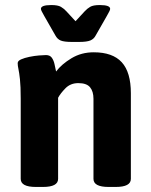

<svg xmlns="http://www.w3.org/2000/svg" viewBox="-20 -738 597 760"><path d="M265 -572Q234 -572 220.5 -577.5Q207 -583 199 -598L155 -675Q149 -686 145.5 -692.5Q142 -699 142 -703Q142 -718 183 -718Q209 -718 221 -711Q233 -704 243 -693L279 -654L315 -693Q325 -704 337 -711Q349 -718 375 -718Q416 -718 416 -703Q416 -699 412.5 -692.5Q409 -686 403 -675L359 -598Q352 -584 338 -578Q324 -572 293 -572ZM122 2Q62 2 62 -30V-347Q62 -397 59 -424Q56 -451 53 -464.5Q50 -478 50 -488Q50 -497 63.5 -503Q77 -509 96.5 -513Q116 -517 134.5 -518.5Q153 -520 162 -520Q178 -520 185.5 -509Q193 -498 196 -483Q199 -468 202 -455Q224 -484 263 -507.5Q302 -531 351 -531Q426 -531 462 -491.5Q498 -452 498 -369V-30Q498 2 438 2H410Q350 2 350 -30V-347Q350 -376 336.5 -392.5Q323 -409 290 -409Q259 -409 239 -388.5Q219 -368 210 -351V-30Q210 2 150 2Z"/></svg>

Font: Asap
Style: Bold
Weight: 700
Designer: Pablo Cosgaya
Foundry: Omnibus-Type
Version: Version 3.001; ttfautohint (v1.8.3)